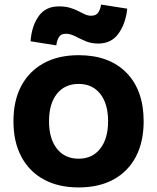

<svg xmlns="http://www.w3.org/2000/svg" viewBox="-20 -810 690 842"><path d="M325 12Q236 12 172 -23Q108 -58 73.5 -123Q39 -188 39 -278Q39 -369 73.5 -433.5Q108 -498 172 -533Q236 -568 325 -568Q459 -568 534.5 -491Q610 -414 610 -278Q610 -188 576 -123Q542 -58 478 -23Q414 12 325 12ZM325 -114Q385 -114 419.5 -158Q454 -202 454 -278Q454 -355 419.5 -398.5Q385 -442 325 -442Q264 -442 229.5 -398.5Q195 -355 195 -278Q195 -202 229.5 -158Q264 -114 325 -114ZM227 -611 114 -629Q119 -696 149.5 -739Q180 -782 238 -782Q266 -782 286.5 -776Q307 -770 323 -761.5Q339 -753 352.5 -747Q366 -741 380 -741Q402 -741 411.5 -756Q421 -771 423 -790L538 -772Q531 -706 499.5 -662.5Q468 -619 411 -619Q379 -619 354 -630Q329 -641 308.5 -651.5Q288 -662 268 -662Q247 -662 238 -646.5Q229 -631 227 -611Z"/></svg>

Font: Azeret Mono
Style: Bold
Weight: 700
Designer: Martin Vácha
Foundry: Displaay
Version: Version 1.002